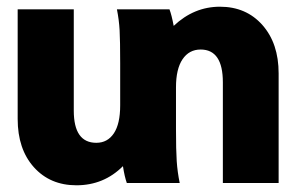

<svg xmlns="http://www.w3.org/2000/svg" viewBox="-20 -551 893 578"><path d="M341.8 -233.9V-359.9Q341.8 -428.2 340.1 -459.5Q338.4 -490.7 332 -522.9H490.2Q496.6 -506.3 502.9 -473.1Q564 -530.8 642.1 -530.8Q721.2 -530.8 770 -475.6Q818.8 -420.4 818.8 -330.1V0H650.9V-303.2Q650.9 -401.9 584 -401.9Q549.3 -401.9 529.5 -372.6Q509.8 -343.3 509.8 -288.1V-163.1Q509.8 -98.6 512 -65.9Q514.2 -33.2 521 0H361.8Q355 -19 350.1 -50.8Q292.5 6.8 210 6.8Q130.9 6.8 82 -47.6Q33.2 -102.1 33.2 -192.9V-522.9H202.1V-217.8Q202.1 -121.1 270 -121.1Q303.7 -121.1 322.8 -149.7Q341.8 -178.2 341.8 -233.9Z"/></svg>

Font: LT Superior Black
Style: Regular
Weight: 900
Designer: Daniel Lyons
Foundry: LyonsType
Version: Version 2.005